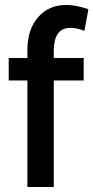

<svg xmlns="http://www.w3.org/2000/svg" viewBox="-20 -751 375 771"><path d="M15 -428V-518H90V-550Q90 -633 133 -682Q176 -731 245 -731Q268 -731 291.5 -726Q315 -721 335 -714L319 -627Q304 -633 290.5 -636Q277 -639 263 -639Q228 -639 212 -615Q196 -591 196 -548V-518H316V-428H196V0H90V-428Z"/></svg>

Font: Radio Canada Condensed Medium
Style: Regular
Weight: 500
Width: 3
Designer: Charles Daoud, Etienne Aubert Bonn, Alexandre Saumier Demers, Jacques Le Bailly
Foundry: Radio-Canada
Version: Version 2.104; ttfautohint (v1.8.4.7-5d5b);gftools[0.9.28.de